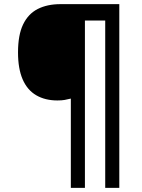

<svg xmlns="http://www.w3.org/2000/svg" viewBox="-20 -780 688 927"><path d="M556 127H488V-681H390V127H322V-304Q306 -300 292 -297.5Q278 -295 257 -295Q198 -295 155 -320Q112 -345 89.5 -396.5Q67 -448 67 -527Q67 -611 91.5 -662Q116 -713 162 -736.5Q208 -760 272 -760H556Z"/></svg>

Font: Noto Sans Hebrew Thin SemiBold
Style: Regular
Weight: 600
Version: Version 3.001